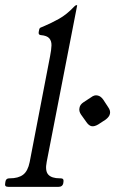

<svg xmlns="http://www.w3.org/2000/svg" viewBox="-46 -724 522 744"><path d="M189 -33Q202 -33 200 -20L199 -13Q196 0 181 0H-14Q-29 0 -26 -13L-25 -20Q-23 -33 -10 -33H-8Q25 -33 43.5 -47Q62 -61 69 -96L148 -506Q153 -531 153.5 -548Q154 -565 145 -575.5Q136 -586 112 -588Q102 -589 104 -600L106 -610Q107 -615 111 -617Q115 -619 121 -621Q152 -634 182.5 -651Q213 -668 242 -699Q247 -704 250 -704H251Q253 -704 253 -703L135 -97Q128 -62 141 -47.5Q154 -33 186 -33ZM307 -347Q320 -357 332 -354Q344 -352 354 -338L373 -309Q383 -295 380 -283Q378 -272 364 -261L335 -242Q320 -233 309 -235Q298 -237 288 -252L268 -280Q259 -293 262 -306Q264 -319 278 -328Z"/></svg>

Font: Young Serif Light
Style: Italic
Weight: 300
Italic angle: -10.979°
Designer: Bastien Sozeau
Foundry: NBR — Bastien Sozeau
Version: Version 5.001